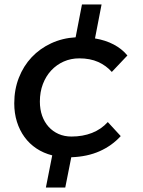

<svg xmlns="http://www.w3.org/2000/svg" viewBox="-20 -702 640 862"><path d="M436 -682 406.5 -529.5Q454 -521.5 490.5 -502.2Q527 -483 552 -453L482 -379Q457 -407.5 420.8 -423.8Q384.5 -440 336 -440Q298.5 -440 266.2 -425.8Q234 -411.5 210 -385.8Q186 -360 172.5 -324.5Q159 -289 159 -246Q159 -211 169.2 -182.2Q179.5 -153.5 198.2 -132.8Q217 -112 243 -100.5Q269 -89 301 -89Q351.5 -89 393 -105.2Q434.5 -121.5 464 -154L522 -91Q483 -48 427.5 -23.2Q372 1.5 300 4L273 140H186L214.5 -4.5Q175 -14.5 143.5 -35.5Q112 -56.5 90 -86.8Q68 -117 56 -155.2Q44 -193.5 44 -238Q44 -300.5 64.8 -353.2Q85.5 -406 122.2 -445Q159 -484 209.5 -507.5Q260 -531 319.5 -534.5L348 -682Z"/></svg>

Font: Argentum Sans
Style: Italic
Weight: 400
Italic angle: -11.3099°
Designer: Julieta Ulanovsky, Owen Earl, Rasmus Andersson, Cristiano Sobral
Foundry: The Argentum Sans Project Authors
Version: Version 3.131; ttfautohint (v1.8.4.7-5d5b-dirty)